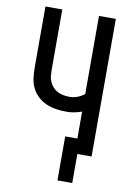

<svg xmlns="http://www.w3.org/2000/svg" viewBox="-97 -795 693 1010"><g transform="rotate(10 250.0 -290.0)"><path d="M362 155H283V-80H348V-224Q329 -217 308.5 -213Q288 -209 268 -209Q240 -209 212 -213Q184 -217 158.5 -228Q133 -239 112 -259Q91 -279 79.5 -304Q68 -329 65 -357.5Q62 -386 62 -414V-735H152V-414Q152 -397 153.5 -381Q155 -365 161.5 -350Q168 -335 179 -322.5Q190 -310 204.5 -302.5Q219 -295 235.5 -292Q252 -289 268 -289Q290 -289 310.5 -296.5Q331 -304 348 -318V-735H438V0H362Z"/></g></svg>

Font: Iosevka Term Curly Medium
Style: Regular
Weight: 500
Designer: Belleve Invis
Foundry: Belleve Invis
Version: Version 32.3.0